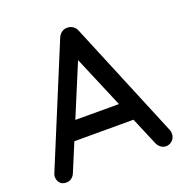

<svg xmlns="http://www.w3.org/2000/svg" viewBox="-127 -818 897 936"><g transform="rotate(-20 321.0 -350.0)"><path d="M331 -570 106 -30Q100 -14 88 -5Q76 4 61 4Q39 4 28 -8.5Q17 -21 16 -40Q16 -47 19 -56L273 -670Q280 -687 293.5 -696Q307 -705 323 -704Q338 -704 351 -695Q364 -686 370 -670L621 -65Q625 -55 625 -45Q625 -23 610.5 -9.5Q596 4 578 4Q563 4 550.5 -5.5Q538 -15 532 -30L305 -567ZM146 -172 191 -268H474L491 -172Z"/></g></svg>

Font: Quicksand Light SemiBold
Style: Regular
Weight: 600
Version: Version 3.004